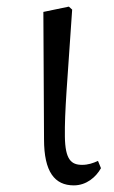

<svg xmlns="http://www.w3.org/2000/svg" viewBox="-20 -546 343 580"><path d="M203 14C241 14 270 -11 285 -38L276 -60C261 -53 246 -48 228 -48C195 -48 177 -64 176 -133C175 -211 183 -293 198 -517L188 -526L111 -510L113 -125C113 -27 145 14 203 14Z"/></svg>

Font: Source Han Serif AKR9
Style: Regular
Weight: 400
Designer: Ryoko NISHIZUKA 西塚涼子 (kana & ideographs); Frank Grießhammer (Latin, Greek & Cyrillic); Sandoll Communications 산돌커뮤니케이션, 
Foundry: Adobe Systems Incorporated
Version: Version 1.005;hotconv 1.0.107;makeotfexe 2.5.65593